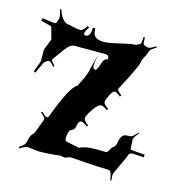

<svg xmlns="http://www.w3.org/2000/svg" viewBox="-116 -972 943 1006"><g transform="rotate(15 355.5 -469.0)"><path d="M466.3 -208 512.2 -207Q519.5 -207 528.1 -223.6Q536.6 -240.2 544.4 -243.2Q554.7 -249.5 558.6 -273.4Q565.9 -317.9 593.3 -318.8L611.3 -319.8Q619.1 -319.8 626.5 -325Q633.8 -330.1 650.4 -349.1L654.3 -345.2Q630.4 -318.4 630.4 -307.1L633.3 -253.9Q633.3 -251 711.4 -246.1V-231.9Q660.2 -234.9 649.4 -234.9Q632.3 -234.9 629.4 -223.1Q623.5 -205.1 609.4 -176.8Q576.2 -108.9 576.2 -100.6Q576.2 -92.3 578.1 -69.8L572.3 -68.8Q568.4 -106.9 556.2 -119.1V-118.2Q553.2 -121.1 538.6 -121.1Q523.9 -121.1 494.4 -122.3Q464.8 -123.5 445.1 -125Q425.3 -126.5 389.2 -129.2Q353 -131.8 343.8 -132.3Q334.5 -132.8 325.2 -127.9Q315.9 -123 308.6 -123L287.6 -127Q228.5 -119.1 166.5 -119.1L110.4 -126Q96.2 -126 69.3 -107.9L64.5 -115.2Q85.4 -128.9 91.8 -137Q98.1 -145 102.1 -167.5Q106 -189.9 121.6 -202.1Q123.5 -204.1 125.5 -208L154.3 -284.2Q155.3 -286.1 155.3 -291.7Q155.3 -297.4 130.4 -319.8L134.3 -325.2Q157.2 -303.2 163.3 -303.2Q169.4 -303.2 171.4 -304.2L175.3 -310.1Q241.2 -488.3 278.3 -503.9Q277.8 -503.9 279.5 -507.1Q281.2 -510.3 284.4 -516.6Q287.6 -522.9 291.7 -530.8Q295.9 -538.6 300.3 -548.3Q304.7 -558.1 308.3 -567.4Q312 -576.7 315.2 -586.4Q318.4 -596.2 319.3 -604Q320.3 -611.8 326.4 -632.1Q332.5 -652.3 338.4 -681.2H339.4Q332.5 -639.2 332.5 -627V-625Q332.5 -619.1 336.2 -614Q339.8 -608.9 345.5 -608.9Q351.1 -608.9 356.7 -619.4Q362.3 -629.9 365.7 -642.6Q374.5 -676.8 391.6 -676.8H394.5Q396.5 -683.6 396.5 -688.2Q396.5 -692.9 391.4 -697.5Q386.2 -702.1 378.4 -702.1H207.5Q192.9 -702.1 177.5 -686.5Q162.1 -670.9 142.8 -642.3Q123.5 -613.8 118.4 -607.9Q113.3 -602.1 113.3 -599.9Q113.3 -597.7 135.3 -571.8L129.4 -566.9Q109.4 -590.8 102.5 -590.8Q95.7 -590.8 89.4 -586.9L78.1 -577.1Q75.2 -574.7 63.7 -549.1Q52.2 -523.4 47.4 -513.2L37.6 -518.1Q59.6 -574.7 59.6 -578.1V-641.1L83.5 -703.1L65.4 -767.1Q64.5 -770.5 6.3 -784.2L10.3 -798.8Q72.3 -789.1 78.4 -789.8Q84.5 -790.5 87.4 -797.9L92.3 -811Q95.2 -816.9 95.2 -826.4Q95.2 -835.9 86.4 -867.2L93.3 -869.1Q106.4 -827.1 128.9 -809.6Q136.7 -803.2 144 -802.7Q151.4 -802.2 176.5 -796.1Q201.7 -790 216.1 -790Q230.5 -790 249.5 -819.8L258.3 -814Q241.2 -789.6 241.2 -779.3Q241.2 -769 251.5 -769Q277.3 -769 277.3 -818.8H290.5Q290.5 -784.7 306.4 -772.9Q322.3 -761.2 349.6 -761.2Q377 -761.2 431.9 -774.7Q486.8 -788.1 502.4 -788.6Q518.1 -789.1 524.9 -793.2Q531.7 -797.4 536.1 -798.8Q546.4 -801.8 546.4 -839.8H554.2Q554.2 -813.5 555.9 -809.3Q557.6 -805.2 558.1 -803.5Q558.6 -801.8 561.3 -800.3Q564 -798.8 564.7 -798.3Q565.4 -797.9 569.6 -796.6Q573.7 -795.4 576.4 -794.2Q579.1 -793 587.2 -793Q595.2 -793 623.5 -810.1L627.4 -804.2Q605 -791 598.6 -784.2Q592.3 -777.3 591.1 -769Q589.8 -760.7 579.6 -742.4Q569.3 -724.1 568.8 -719Q568.4 -713.9 565.4 -703.6Q562.5 -693.4 556.4 -679.4Q550.3 -665.5 545.2 -654.5Q540 -643.6 531.2 -625.5L517.6 -598.6Q502.9 -569.3 495.6 -556.9Q488.3 -544.4 488.3 -539.6Q488.3 -534.7 513.2 -514.2L507.3 -506.8Q485.4 -524.9 476.6 -524.9Q464.4 -524.9 450.9 -497.3Q437.5 -469.7 437.5 -458.5Q437.5 -447.3 465.3 -428.2L459.5 -419.9Q436 -437 426.3 -437Q409.2 -437 384.3 -400.4Q359.4 -363.8 359.4 -350.1Q359.4 -336.4 386.2 -316.9L381.3 -310.1Q356.9 -328.1 347.7 -328.1Q338.4 -328.1 334 -320.3Q329.6 -312.5 328.1 -302.7Q325.2 -276.4 307.1 -272Q297.4 -269 293.5 -251.2Q289.6 -233.4 289.6 -223.6Q289.6 -207 304.2 -205.1L366.2 -192.9Q367.2 -191.9 368.9 -191.9Q370.6 -191.9 374.5 -193.8Q399.9 -208 466.3 -208Z"/></g></svg>

Font: Eater
Style: Regular
Weight: 400
Version: Version 001.002